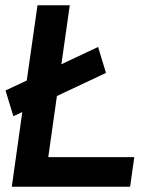

<svg xmlns="http://www.w3.org/2000/svg" viewBox="-20 -712 565 732"><path d="M246 -692H123L82 -405L1 -367L31 -269L65 -285L25 0H476L492 -113H164L197 -346L384 -434L354 -533L214 -467Z"/></svg>

Font: Cantarell
Style: BoldOblique
Weight: 700
Italic angle: -8°
Designer: Dave Crossland
Version: Version 0.024